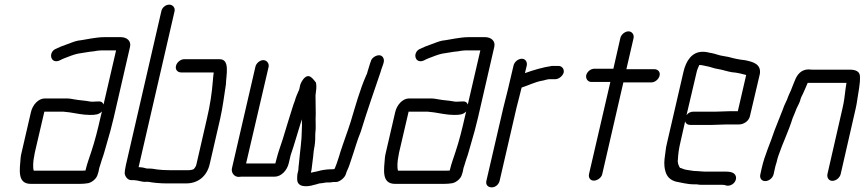

<svg xmlns="http://www.w3.org/2000/svg" viewBox="-20 -758 3724 827"><path d="M419 -278 413 -253C402 -204 388 -148 373 -104C365 -79 355 -53 349 -27V-24C345 -23 340 -23 336 -23H126C125 -23 126 -23 125 -24C121 -38 123 -66 127 -84C128 -89 129 -95 130 -101L171 -277H246C251 -277 257 -277 262 -276L280 -274C308 -270 336 -263 367 -263C390 -263 406 -264 419 -278ZM380 -320C375 -320 371 -320 366 -321C347 -325 320 -326 300 -330L282 -333C274 -334 266 -334 259 -334H173C145 -334 120 -306 113 -274L73 -101C71 -94 70 -87 69 -80C65 -27 53 34 113 34H323C338 34 346 33 360 31C377 27 397 11 401 -8C404 -15 405 -21 406 -27C407 -32 408 -38 411 -45L419 -71C428 -95 431 -110 440 -140C450 -173 462 -217 470 -252L540 -556C546 -581 527 -598 500 -598H430C409 -598 391 -595 371 -592C351 -589 335 -585 316 -583C300 -580 283 -572 268 -567C250 -561 236 -555 219 -547C193 -534 195 -501 216 -495C232 -491 244 -503 257 -507C276 -514 296 -523 316 -527L366 -535L384 -537C395 -539 406 -541 417 -541H480L426 -308C418 -327 403 -320 380 -320Z M738 -474C734 -458 745 -446 760 -446H900C901 -444 900 -442 900 -441C898 -430 898 -421 897 -412C893 -359 885 -305 871 -246L826 -50C824 -41 820 -36 815 -30C811 -27 799 -25 795 -25H710C693 -25 671 -26 657 -28C643 -30 636 -32 621 -32H613C604 -35 590 -38 577 -38L732 -710C735 -725 724 -738 709 -738C693 -738 678 -725 675 -710L522 -46C519 -31 517 -19 517 -12C518 1 529 18 546 18H558C563 19 567 19 573 20C586 22 597 27 611 25H618C639 29 669 32 697 32H782C833 32 871 1 883 -50L928 -245C940 -298 945 -344 953 -394C954 -435 972 -503 926 -503H773C758 -503 741 -489 738 -474Z M1080 -470 979 -33C975 -14 989 4 1008 4C1014 3 1020 3 1026 3H1163C1191 3 1217 -24 1224 -56L1229 -77C1230 -82 1231 -87 1233 -93C1247 -133 1259 -177 1272 -218L1280 -244C1281 -229 1281 -212 1280 -197C1280 -154 1272 -105 1268 -58L1266 -40C1266 -36 1265 -31 1265 -25L1261 -8C1260 -1 1260 6 1260 14C1260 48 1299 49 1334 38C1346 36 1353 31 1366 31C1373 30 1380 29 1385 28H1397C1403 28 1409 27 1416 26H1427C1443 26 1466 7 1470 -9C1473 -21 1481 -34 1485 -47L1493 -71C1507 -111 1518 -153 1534 -191C1561 -279 1591 -365 1619 -447C1622 -460 1628 -472 1631 -483L1633 -491C1636 -505 1628 -520 1613 -520C1598 -520 1580 -508 1577 -493L1574 -485C1571 -473 1566 -461 1563 -449C1562 -443 1560 -438 1558 -435C1530 -372 1511 -301 1490 -232L1479 -199C1472 -177 1463 -155 1456 -133L1446 -103C1443 -94 1441 -85 1438 -77L1430 -53L1423 -35C1422 -34 1421 -32 1421 -30C1417 -29 1413 -29 1410 -29C1398 -29 1385 -28 1373 -26C1359 -24 1346 -19 1332 -17L1319 -14L1322 -28C1324 -49 1327 -64 1329 -85L1331 -105C1332 -112 1333 -120 1335 -129C1338 -150 1338 -162 1338 -181C1342 -211 1338 -238 1340 -267C1339 -293 1340 -322 1339 -347C1341 -368 1345 -383 1341 -402C1336 -408 1334 -412 1328 -418C1323 -423 1313 -435 1299 -428C1287 -422 1273 -400 1271 -382L1269 -373C1263 -359 1254 -340 1250 -324L1243 -305C1227 -256 1214 -210 1198 -159C1190 -133 1178 -102 1172 -77L1166 -54H1040L1137 -470C1140 -485 1129 -499 1114 -499C1099 -499 1083 -485 1080 -470Z M1988 -278 1982 -253C1971 -204 1957 -148 1942 -104C1934 -79 1924 -53 1918 -27V-24C1914 -23 1909 -23 1905 -23H1695C1694 -23 1695 -23 1694 -24C1690 -38 1692 -66 1696 -84C1697 -89 1698 -95 1699 -101L1740 -277H1815C1820 -277 1826 -277 1831 -276L1849 -274C1877 -270 1905 -263 1936 -263C1959 -263 1975 -264 1988 -278ZM1949 -320C1944 -320 1940 -320 1935 -321C1916 -325 1889 -326 1869 -330L1851 -333C1843 -334 1835 -334 1828 -334H1742C1714 -334 1689 -306 1682 -274L1642 -101C1640 -94 1639 -87 1638 -80C1634 -27 1622 34 1682 34H1892C1907 34 1915 33 1929 31C1946 27 1966 11 1970 -8C1973 -15 1974 -21 1975 -27C1976 -32 1977 -38 1980 -45L1988 -71C1997 -95 2000 -110 2009 -140C2019 -173 2031 -217 2039 -252L2109 -556C2115 -581 2096 -598 2069 -598H1999C1978 -598 1960 -595 1940 -592C1920 -589 1904 -585 1885 -583C1869 -580 1852 -572 1837 -567C1819 -561 1805 -555 1788 -547C1762 -534 1764 -501 1785 -495C1801 -491 1813 -503 1826 -507C1845 -514 1865 -523 1885 -527L1935 -535L1953 -537C1964 -539 1975 -541 1986 -541H2049L1995 -308C1987 -327 1972 -320 1949 -320Z M2192 -476 2168 -374C2162 -350 2154 -319 2148 -294L2075 21C2071 38 2082 49 2098 49C2114 49 2128 37 2132 21L2205 -295C2211 -320 2220 -351 2225 -374L2227 -381C2253 -389 2285 -405 2313 -410C2323 -411 2337 -417 2347 -417H2373C2387 -417 2405 -432 2408 -446C2411 -461 2400 -474 2386 -474H2357C2317 -468 2277 -456 2241 -443L2249 -476C2252 -491 2243 -505 2228 -505C2212 -505 2196 -492 2192 -476Z M2652 -594 2622 -462H2540C2525 -462 2509 -450 2505 -434C2502 -419 2512 -405 2527 -405H2609L2517 -8C2514 7 2522 20 2538 20C2553 20 2571 7 2574 -8L2665 -403H2785C2801 -403 2817 -416 2821 -432C2825 -448 2814 -460 2798 -460H2678L2709 -594C2712 -609 2702 -623 2687 -623C2672 -623 2655 -609 2652 -594Z M2992 -478H2993C3006 -478 3010 -475 3023 -473C3038 -471 3055 -463 3071 -461C3091 -458 3113 -450 3132 -447L3150 -445L3166 -442C3175 -440 3186 -437 3194 -435L3158 -279H3123C3110 -279 3075 -277 3061 -277H2966C2955 -277 2944 -272 2937 -262L2981 -449C2982 -455 2989 -472 2992 -478ZM3110 -222H3163C3183 -222 3205 -236 3210 -257L3253 -440C3259 -482 3224 -492 3187 -499L3171 -501C3165 -502 3159 -503 3154 -504L3140 -507C3127 -511 3109 -515 3094 -517C3078 -519 3062 -526 3047 -529C3032 -531 3025 -535 3007 -535C2960 -535 2935 -496 2924 -449L2853 -142C2850 -130 2848 -119 2847 -109C2843 -80 2840 -63 2842 -41C2846 -8 2857 14 2890 24C2913 28 2940 36 2970 36H2981C2988 37 2993 38 2999 38H3091C3098 38 3103 39 3108 41C3132 47 3157 22 3149 0C3144 -15 3126 -19 3104 -19H3012C3002 -19 2993 -21 2983 -21C2963 -21 2951 -25 2934 -27C2923 -29 2919 -33 2909 -35C2904 -42 2897 -57 2900 -72C2901 -93 2904 -117 2910 -142L2931 -235C2934 -225 2942 -220 2953 -220H3048C3062 -220 3096 -222 3110 -222Z M3312 -7 3318 -34C3319 -39 3321 -47 3325 -59C3327 -69 3330 -79 3333 -88C3351 -141 3378 -196 3394 -249C3398 -259 3403 -269 3406 -278C3412 -296 3420 -306 3426 -323C3427 -328 3429 -334 3431 -339C3442 -360 3450 -381 3459 -401H3626C3625 -393 3623 -384 3622 -375C3619 -350 3616 -321 3609 -292L3544 -8C3541 7 3550 21 3565 21C3581 21 3597 8 3601 -8L3666 -292C3669 -303 3670 -314 3672 -325C3677 -361 3686 -399 3684 -430C3683 -450 3666 -458 3640 -458H3483C3476 -458 3470 -458 3463 -459C3432 -459 3414 -438 3404 -412C3403 -409 3401 -405 3399 -400C3394 -386 3391 -381 3386 -367L3379 -352C3375 -344 3373 -336 3370 -329L3363 -314C3359 -307 3356 -298 3352 -287C3339 -256 3329 -227 3316 -196C3299 -143 3274 -92 3261 -34L3255 -7C3251 9 3260 22 3276 22C3292 22 3308 9 3312 -7Z"/></svg>

Font: Electronic
Style: It
Weight: 400
Version: Version 1.011